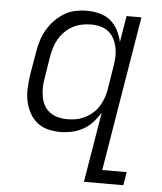

<svg xmlns="http://www.w3.org/2000/svg" viewBox="-53 -574 706 836"><g transform="rotate(5 300.0 -156.5)"><path d="M248 -50Q268 -50 287 -53.5Q306 -57 324.5 -66Q343 -75 359 -89Q375 -103 385.5 -120Q396 -137 403 -156Q410 -175 413 -194L429 -294Q433 -316 434 -337Q435 -358 431 -378Q427 -398 418 -416Q409 -434 394 -446.5Q379 -459 359 -464.5Q339 -470 318 -470Q298 -470 277.5 -466Q257 -462 238.5 -452.5Q220 -443 204.5 -428Q189 -413 178 -395Q167 -377 161 -357.5Q155 -338 151 -318L135 -218Q131 -198 131 -177Q131 -156 134.5 -136.5Q138 -117 147.5 -100Q157 -83 173 -71.5Q189 -60 208.5 -55Q228 -50 248 -50ZM345 215 396 -92Q382 -69 364 -49Q346 -29 322.5 -16Q299 -3 273.5 2.5Q248 8 224 8Q195 8 168 1Q141 -6 120.5 -23Q100 -40 87.5 -64Q75 -88 69.5 -115Q64 -142 65.5 -170.5Q67 -199 71 -228L88 -328Q92 -353 99.5 -378Q107 -403 120 -426Q133 -449 152 -469Q171 -489 193.5 -503Q216 -517 242 -522.5Q268 -528 293 -528Q321 -528 348.5 -521Q376 -514 396.5 -497Q417 -480 429.5 -456Q442 -432 448 -405L467 -520H532L420 157H527L517 215Z"/></g></svg>

Font: Iosevka HT Light Extended
Style: Italic
Weight: 300
Width: 7
Italic angle: -9°
Monospace: yes
Designer: Belleve Invis
Foundry: Belleve Invis
Version: Version 32.3.0; ttfautohint (v1.8.4)